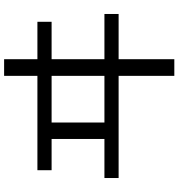

<svg xmlns="http://www.w3.org/2000/svg" viewBox="13 -841 868 934"><g transform="rotate(-90 447.0 -374.0)"><path d="M545 -231H48V-300H238V-557H86V-626H545V-788H626V-626H808V-557H626V-300H846V-231H626V40H545ZM318 -557V-300H545V-557Z"/></g></svg>

Font: Kakao Big Sans
Style: Regular
Weight: 400
Designer: Park Young-rak; Lee Sang-min; Kim Jung-jin; Min Bon; Park Min-gyu;
Foundry: Kakao Corporation
Version: Version 2.003